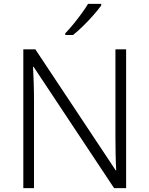

<svg xmlns="http://www.w3.org/2000/svg" viewBox="-20 -1061 769 988"><path d="M629 -93H567L153 -717H150Q152 -678 153.5 -634.5Q155 -591 155 -544V-93H100V-807H162L575 -185H578Q576 -216 575 -264Q574 -312 574 -354V-807H629ZM501 -1033Q486 -1012 461.5 -984Q437 -956 409 -928.5Q381 -901 356 -881H316V-890Q335 -909 357 -936Q379 -963 399.5 -991Q420 -1019 433 -1041H501Z"/></svg>

Font: Noto Sans Kannada UI Light
Style: Regular
Weight: 300
Designer: Jelle Bosma - Monotype Design Team
Foundry: Monotype Imaging Inc.
Version: Version 2.005; ttfautohint (v1.8.4.7-5d5b)